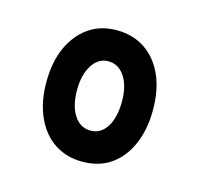

<svg xmlns="http://www.w3.org/2000/svg" viewBox="-57 -758 435 418"><g transform="rotate(15 160.0 -549.0)"><path d="M160 -401Q124 -401 97 -419Q70 -437 55 -470.5Q40 -504 40 -548Q40 -594 55 -627Q70 -660 96.5 -678.5Q123 -697 159 -697Q196 -697 223 -679Q250 -661 265 -628Q280 -595 280 -549Q280 -505 265 -471Q250 -437 223.5 -419Q197 -401 160 -401ZM160 -471Q183 -471 196.5 -492.5Q210 -514 210 -550Q210 -585 196 -606Q182 -627 159 -627Q137 -627 123 -605.5Q109 -584 109 -549Q109 -513 123 -492Q137 -471 160 -471Z"/></g></svg>

Font: Fredoka Condensed
Style: Regular
Weight: 400
Width: 3
Designer: Ben Nathan
Foundry: Milena B. Brandão, Ben Nathan
Version: Version 2.001